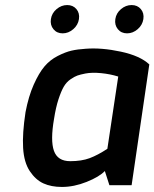

<svg xmlns="http://www.w3.org/2000/svg" viewBox="-20 -734 611 760"><path d="M191.5 -618.5Q178 -635 181.5 -658.5Q185 -682 204 -698Q223 -714 246 -714Q269 -714 282.5 -698Q296 -682 292.5 -658.5Q289 -635 270 -618.5Q251 -602 228 -602Q205 -602 191.5 -618.5ZM446.5 -618.5Q433 -635 436.5 -658.5Q440 -682 459 -698Q478 -714 501 -714Q524 -714 537.5 -698Q551 -682 547.5 -658.5Q544 -635 525 -618.5Q506 -602 483 -602Q460 -602 446.5 -618.5ZM81 -290Q93 -353 113.5 -399Q134 -445 156 -471Q178 -497 208.5 -512.5Q239 -528 263 -533.5Q287 -539 319 -541Q382 -546 458.5 -529.5Q535 -513 571 -479L501 -1H413L395 -57Q373 -34 323 -14Q273 6 225 6Q183 6 152 -8Q121 -22 98 -56.5Q75 -91 71.5 -148Q68 -205 81 -290ZM194 -264Q179 -178 193.5 -137Q208 -96 258 -96Q303 -96 335 -108Q367 -120 405 -145L448 -431Q416 -441 380 -444.5Q344 -448 318 -443Q298 -439 286.5 -435Q275 -431 259 -420Q243 -409 232.5 -391Q222 -373 211.5 -341Q201 -309 194 -264Z"/></svg>

Font: Exo
Style: DemiBoldItalic
Weight: 600
Designer: Natanael Gama
Version: Version 1